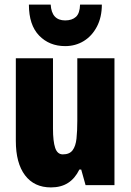

<svg xmlns="http://www.w3.org/2000/svg" viewBox="-20 -807 569 837"><path d="M479 -553V0H353L334 -68H326Q307 -29 276.5 -9.5Q246 10 202 10Q129 10 89 -43Q49 -96 49 -193V-553H211V-246Q211 -191 220.5 -162.5Q230 -134 254 -134Q283 -134 296.5 -152Q310 -170 313.5 -203Q317 -236 317 -280V-553ZM424 -787Q424 -732 402.5 -691Q381 -650 345 -628Q309 -606 264 -606Q195 -606 150.5 -652Q106 -698 106 -787H201Q205 -718 264 -718Q294 -718 311 -733.5Q328 -749 329 -787Z"/></svg>

Font: Noto Sans Gujarati UI ExtraCondensed Black
Style: Regular
Weight: 900
Width: 2
Designer: Jelle Bosma - Monotype Design Team, Universal Thirst
Foundry: Monotype Imaging Inc.
Version: Version 2.106; ttfautohint (v1.8.4.7-5d5b)